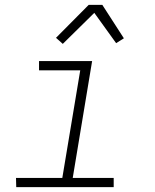

<svg xmlns="http://www.w3.org/2000/svg" viewBox="-20 -772 640 792"><path d="M449 0H47L46 -38H237L311 -482H141V-520H360L280 -38H449ZM239 -591 211 -616 346 -752H402L491 -614L459 -594L369 -719Z"/></svg>

Font: Iosevka XLt Ex Obl
Style: Regular
Weight: 200
Width: 7
Italic angle: -9°
Monospace: yes
Designer: Belleve Invis
Foundry: Belleve Invis
Version: Version 32.5.0; ttfautohint (v1.8.4)